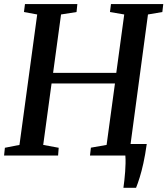

<svg xmlns="http://www.w3.org/2000/svg" viewBox="-25 -763 821 942"><path d="M580.5 158.5Q583 141.5 585.2 121.2Q587.5 101 589 79.8Q590.5 58.5 591 38.2Q591.5 18 590 0L543 -56.5H695Q687.5 -3 678.5 37.8Q669.5 78.5 660.2 108Q651 137.5 642.5 158.5ZM-5 0 -1 -38 70.5 -52 157.5 -692 92.5 -704 97.5 -743H354.5L350.5 -704L274.5 -692L235.5 -405.5H545.5L584.5 -692L514.5 -704L519.5 -743H776L771.5 -704L701 -692L615 -52L686 -38.5L682 0H416.5L421 -38.5L498 -52L539 -353.5H228L187 -52L263 -38L260 0Z"/></svg>

Font: Merriweather 48pt Medium
Style: Italic
Weight: 500
Italic angle: -7.8°
Version: Version 2.101